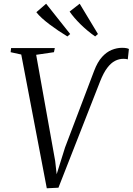

<svg xmlns="http://www.w3.org/2000/svg" viewBox="-20 -1001 712 1030"><path d="M231 9 94 -708.5 37 -721 39.5 -743H274L269.5 -721L174 -707L276 -137.5L288.5 -25.5L272 -28L329 -210L485 -621Q503 -668.5 527.2 -695.2Q551.5 -722 579.2 -733.2Q607 -744.5 634.5 -744.5Q649.5 -744.5 659 -742.5Q668.5 -740.5 671.5 -738L665.5 -682.5Q660.5 -684 655.5 -684.8Q650.5 -685.5 641.5 -685.5Q619 -685.5 597.2 -674.5Q575.5 -663.5 555.5 -637.2Q535.5 -611 517.5 -565.5L293.5 6ZM505.5 -818.5 490.5 -805.5Q469.5 -820 449.5 -836.8Q429.5 -853.5 411.5 -871.2Q393.5 -889 378.8 -906.2Q364 -923.5 353.5 -939L407.5 -981ZM356.5 -818.5 341.5 -805.5Q317.5 -820 293 -836.5Q268.5 -853 246.2 -869.8Q224 -886.5 205.5 -903.2Q187 -920 175 -935.5L227.5 -981Z"/></svg>

Font: Merriweather 120pt Light
Style: Italic
Weight: 300
Italic angle: -7.8°
Version: Version 2.101